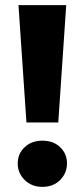

<svg xmlns="http://www.w3.org/2000/svg" viewBox="-20 -720 329 748"><path d="M83 -243 52 -700H238L207 -243ZM145 8Q103 8 76 -19Q49 -46 49 -83Q49 -121 76 -146.5Q103 -172 145 -172Q188 -172 214.5 -146.5Q241 -121 241 -83Q241 -46 214.5 -19Q188 8 145 8Z"/></svg>

Font: Montserrat Thin
Style: Bold
Weight: 700
Version: Version 9.000